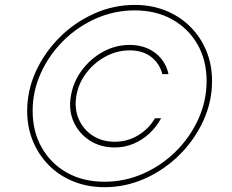

<svg xmlns="http://www.w3.org/2000/svg" viewBox="-20 -759 955 790"><path d="M271.5 -363.3Q281.2 -421.9 316.7 -469.7Q352.1 -517.6 403.8 -545.9Q455.6 -574.2 513.7 -574.2Q555.7 -574.2 588.9 -559.1Q622.1 -543.9 644 -516.8Q666 -489.7 673.3 -454.1H647.9Q636.7 -498 601.8 -524.9Q566.9 -551.8 513.7 -551.8Q461.9 -551.8 414.8 -526.6Q367.7 -501.5 335.2 -458.7Q302.7 -416 293.9 -363.3Q285.6 -311.5 304 -269Q322.3 -226.6 361.1 -201.2Q399.9 -175.8 451.7 -175.8Q504.9 -175.8 548.6 -202.4Q592.3 -229 617.7 -272.5H643.1Q624 -237.3 595 -210.2Q565.9 -183.1 529.8 -167.7Q493.7 -152.3 451.7 -152.3Q393.6 -152.3 349.1 -180.9Q304.7 -209.5 283.2 -257.3Q261.7 -305.2 271.5 -363.3ZM410.2 11.2Q340.3 11.2 282 -12.5Q223.6 -36.1 181.2 -78.9Q138.7 -121.6 115.2 -178.7Q91.8 -235.8 91.8 -302.2Q91.8 -387.7 127.9 -466.1Q164.1 -544.4 226.1 -606Q288.1 -667.5 367.7 -703.1Q447.3 -738.8 534.2 -738.8Q604 -738.8 662.4 -715.1Q720.7 -691.4 763.2 -648.9Q805.7 -606.4 829.1 -549.6Q852.5 -492.7 852.5 -425.8Q852.5 -340.3 816.4 -261.7Q780.3 -183.1 718.3 -121.6Q656.2 -60.1 576.7 -24.4Q497.1 11.2 410.2 11.2ZM410.2 -11.2Q493.7 -11.2 569.3 -44.7Q645 -78.1 703.6 -136.2Q762.2 -194.3 796.1 -269Q830.1 -343.8 830.1 -425.8Q830.1 -510.3 793 -575.7Q755.9 -641.1 689.2 -678.7Q622.6 -716.3 534.2 -716.3Q450.7 -716.3 375 -682.9Q299.3 -649.4 240.7 -591.3Q182.1 -533.2 148.2 -458.7Q114.3 -384.3 114.3 -302.2Q114.3 -218.3 151.4 -152.3Q188.5 -86.4 255.1 -48.8Q321.8 -11.2 410.2 -11.2Z"/></svg>

Font: Inter Thin
Style: Italic
Weight: 250
Italic angle: -9.3988°
Designer: Rasmus Andersson
Foundry: rsms
Version: Version 4.001;git-66647c0bb